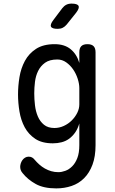

<svg xmlns="http://www.w3.org/2000/svg" viewBox="-20 -805 640 1065"><path d="M420 -120Q411 -90 396.5 -69.5Q382 -49 363.5 -35.5Q345 -22 322 -16Q299 -10 273 -10Q213 -10 175.5 -35Q138 -60 117 -99Q96 -138 88 -186.5Q80 -235 80 -281Q80 -328 88 -377Q96 -426 118 -467Q140 -508 180 -534Q220 -560 283 -560Q338 -560 372 -532Q406 -504 420 -456V-515Q420 -538 431 -549Q442 -560 465 -560Q488 -560 499 -549Q510 -538 510 -515V0Q510 63 493 108.5Q476 154 446.5 183.5Q417 213 377 226.5Q337 240 292 240Q222 240 178 215.5Q134 191 106 156Q98 147 95 138Q92 129 92 120Q92 112 95 102Q98 92 104 83.5Q110 75 119 69.5Q128 64 139 64Q150 64 158 68.5Q166 73 173 82Q184 95 198 107.5Q212 120 228.5 129.5Q245 139 264 144.5Q283 150 304 150Q322 150 342.5 142.5Q363 135 380.5 117.5Q398 100 409 71.5Q420 43 420 0ZM282 -95Q309 -95 334 -106.5Q359 -118 378 -137Q397 -156 408.5 -179Q420 -202 420 -226V-316Q420 -340 411 -368Q402 -396 386 -419.5Q370 -443 347.5 -459Q325 -475 298 -475Q255 -475 230 -457Q205 -439 191.5 -411.5Q178 -384 174 -351Q170 -318 170 -287Q170 -255 174 -221Q178 -187 190 -159Q202 -131 224 -113Q246 -95 282 -95ZM300 -645Q269 -645 263 -657Q257 -669 276 -694L325 -759Q335 -772 347.5 -778.5Q360 -785 377 -785Q409 -785 415.5 -772.5Q422 -760 402 -734L350 -669Q340 -657 328 -651Q316 -645 300 -645Z"/></svg>

Font: Maple Mono Normal
Style: Regular
Weight: 400
Monospace: yes
Designer: subframe7536
Version: Version 7.000